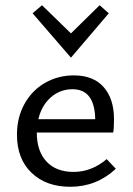

<svg xmlns="http://www.w3.org/2000/svg" viewBox="-20 -711 508 736"><path d="M252 -490 105 -660 141 -691 252 -583 362 -691 397 -660ZM424 -64Q350 5 249 5Q157 5 101 -48.5Q45 -102 45 -195Q45 -260 73.5 -312Q102 -364 152 -393Q202 -422 263 -422Q338 -422 377.5 -377Q417 -332 417 -254Q417 -219 414 -203H121Q121 -132 158 -92Q195 -52 262 -52Q331 -52 389 -101ZM127 -254H345Q343 -369 258 -369Q210 -369 174.5 -337.5Q139 -306 127 -254Z"/></svg>

Font: Ysabeau Infant Medium
Style: Regular
Weight: 500
Designer: Christian Thalmann (Catharsis Fonts)
Version: Version 0.003